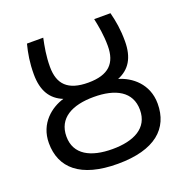

<svg xmlns="http://www.w3.org/2000/svg" viewBox="-127 -815 915 942"><g transform="rotate(-20 331.0 -343.5)"><path d="M331 10C526 10 615 -72 615 -201C615 -305 540 -362 474 -381C536 -406 569 -457 569 -544C569 -605 561 -650 549 -697H464C473 -654 482 -607 482 -551C482 -461 438 -414 331 -414C225 -414 180 -460 180 -551C180 -607 189 -654 198 -697H113C101 -650 93 -604 93 -544C93 -457 126 -406 188 -381C123 -362 47 -305 47 -201C47 -72 136 10 331 10ZM331 -67C219 -67 139 -107 139 -202C139 -298 218 -339 331 -339C444 -339 523 -298 523 -202C523 -107 443 -67 331 -67Z"/></g></svg>

Font: Repo
Style: Regular
Weight: 400
Designer: Stefan Peev
Foundry: Context Ltd
Version: Version 0.000